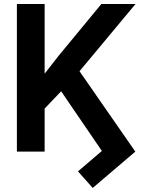

<svg xmlns="http://www.w3.org/2000/svg" viewBox="-20 -747 749 946"><path d="M199.9 -727.3V-383.9L267.8 -470.9L479.4 -727.3H647.7L371.8 -396L646.7 0L436.8 179L364.3 97.3L481.9 -3.2L281.2 -297.2L199.9 -212V0H63.2V-727.3Z"/></svg>

Font: Inter Zeller Semi Bold
Style: Regular
Weight: 600
Designer: Rasmus Andersson; Joe Bland
Foundry: zeller
Version: Version 3.015;git-dec3a8cb1